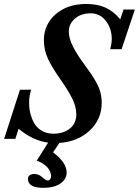

<svg xmlns="http://www.w3.org/2000/svg" viewBox="-57 -696 688 952"><path d="M157.7 235.4Q81.5 235.4 81.5 190.4Q81.5 179.7 90.3 173.1Q99.1 166.5 113.8 166.5Q134.3 166.5 152.3 182.6Q170.9 199.2 179.7 199.2Q186 199.2 191.2 193.4Q196.3 187.5 196.3 176.8Q196.3 170.9 194.3 163.8Q192.4 156.7 186.3 145.3Q180.2 133.8 164.6 121.6Q148.9 109.4 125.5 100.1L181.6 11.2Q106.4 1.5 35.2 -57.6L19 -7.3H-36.6L42 -251H97.7Q87.4 -222.7 87.4 -186.5Q87.4 -168.5 90.1 -149.9Q92.8 -131.3 101.1 -109.6Q109.4 -87.9 122.1 -71.5Q134.8 -55.2 157 -44.2Q179.2 -33.2 208 -33.2Q258.3 -33.2 289.8 -58.8Q321.3 -84.5 321.3 -128.4Q321.3 -166.5 302 -205.6Q282.7 -244.6 247.1 -295.9Q203.6 -356.9 182.1 -401.9Q160.6 -446.8 160.6 -496.6Q160.6 -574.7 219 -625.5Q277.3 -676.3 370.1 -676.3Q425.8 -676.3 466.1 -658.2Q506.3 -640.1 539.1 -600.1L555.7 -648.9H611.8L545.9 -452.1H489.3Q497.1 -480.5 497.1 -502.9Q497.1 -553.7 468.3 -591.8Q439.5 -629.9 392.6 -629.9Q344.2 -629.9 314.2 -603.5Q284.2 -577.1 284.2 -539.6Q284.2 -504.9 305.7 -463.4Q327.1 -421.9 364.7 -371.6Q385.7 -343.3 396.7 -326.9Q407.7 -310.5 421.4 -285.6Q435.1 -260.7 441.2 -236.6Q447.3 -212.4 447.3 -186.5Q447.3 -105 388.4 -49.3Q329.6 6.3 237.3 12.7L206.1 59.6Q273.4 109.4 273.4 159.2Q273.4 192.9 242.2 214.1Q210.9 235.4 157.7 235.4Z"/></svg>

Font: Elstob 6pt SemiBold
Style: Italic
Weight: 600
Italic angle: -20°
Designer: Peter S. Baker
Version: Version 1.015